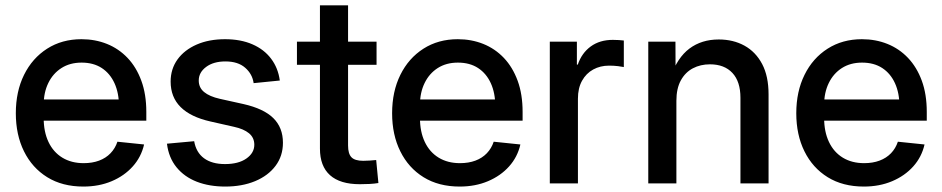

<svg xmlns="http://www.w3.org/2000/svg" viewBox="-20 -685 3518 717"><path d="M291.5 11.7Q212.9 11.7 156.5 -23.2Q100.1 -58.1 69.6 -119.9Q39.1 -181.6 39.1 -262.2Q39.1 -343.3 69.8 -405.5Q100.6 -467.8 156 -503.2Q211.4 -538.6 284.2 -538.6Q335.4 -538.6 379.4 -521Q423.3 -503.4 456.3 -468.8Q489.3 -434.1 507.8 -383.5Q526.4 -333 526.4 -267.1V-234.4H91.3V-313.5H471.7L424.3 -288.6Q424.3 -337.4 407.7 -374Q391.1 -410.6 360.1 -430.9Q329.1 -451.2 284.7 -451.2Q241.2 -451.2 209.5 -430.9Q177.7 -410.6 160.4 -375Q143.1 -339.4 143.1 -293.5V-244.6Q143.1 -192.9 161.1 -154.8Q179.2 -116.7 212.9 -96.2Q246.6 -75.7 292.5 -75.7Q324.7 -75.7 350.1 -85.2Q375.5 -94.7 392.8 -112.8Q410.2 -130.9 418.5 -155.8L518.1 -145.5Q507.3 -98.6 475.8 -63.5Q444.3 -28.3 397 -8.3Q349.6 11.7 291.5 11.7Z M821.3 11.7Q761.7 11.7 715.1 -6.3Q668.5 -24.4 639.2 -60.3Q609.9 -96.2 603.5 -148.4L705.1 -157.7Q712.4 -115.7 741.9 -94Q771.5 -72.3 820.3 -72.3Q870.6 -72.3 900.1 -93Q929.7 -113.8 929.7 -144.5Q929.7 -170.9 909.9 -187.3Q890.1 -203.6 854 -211.4L765.6 -231.4Q691.9 -248 654.5 -285.2Q617.2 -322.3 617.2 -380.4Q617.2 -427.2 642.8 -462.9Q668.5 -498.5 714.4 -518.6Q760.3 -538.6 820.3 -538.6Q878.9 -538.6 922.6 -519.5Q966.3 -500.5 992.4 -465.8Q1018.6 -431.2 1024.9 -384.3L927.2 -374.5Q922.4 -408.7 895.5 -432.1Q868.7 -455.6 821.8 -455.6Q777.3 -455.6 749.8 -435.1Q722.2 -414.6 722.2 -384.3Q722.2 -357.9 742.2 -341.3Q762.2 -324.7 801.3 -315.9L889.2 -296.4Q964.8 -279.3 1000.7 -243.9Q1036.6 -208.5 1036.6 -151.9Q1036.6 -102.5 1009 -65.7Q981.4 -28.8 932.6 -8.5Q883.8 11.7 821.3 11.7Z M1386.2 -529.3V-442.9H1088.9V-529.3ZM1174.8 -665H1279.8V-141.6Q1279.8 -110.8 1292.5 -97.7Q1305.2 -84.5 1336.4 -84.5Q1346.7 -84.5 1360.6 -85.4Q1374.5 -86.4 1384.8 -87.4L1393.1 -1.5Q1378.4 1 1359.6 2Q1340.8 2.9 1323.7 2.9Q1250 2.9 1212.4 -30.8Q1174.8 -64.5 1174.8 -129.9Z M1696.8 11.7Q1618.2 11.7 1561.8 -23.2Q1505.4 -58.1 1474.9 -119.9Q1444.3 -181.6 1444.3 -262.2Q1444.3 -343.3 1475.1 -405.5Q1505.9 -467.8 1561.3 -503.2Q1616.7 -538.6 1689.5 -538.6Q1740.7 -538.6 1784.7 -521Q1828.6 -503.4 1861.6 -468.8Q1894.5 -434.1 1913.1 -383.5Q1931.6 -333 1931.6 -267.1V-234.4H1496.6V-313.5H1877L1829.6 -288.6Q1829.6 -337.4 1813 -374Q1796.4 -410.6 1765.4 -430.9Q1734.4 -451.2 1689.9 -451.2Q1646.5 -451.2 1614.7 -430.9Q1583 -410.6 1565.7 -375Q1548.3 -339.4 1548.3 -293.5V-244.6Q1548.3 -192.9 1566.4 -154.8Q1584.5 -116.7 1618.2 -96.2Q1651.9 -75.7 1697.8 -75.7Q1730 -75.7 1755.4 -85.2Q1780.8 -94.7 1798.1 -112.8Q1815.4 -130.9 1823.7 -155.8L1923.3 -145.5Q1912.6 -98.6 1881.1 -63.5Q1849.6 -28.3 1802.2 -8.3Q1754.9 11.7 1696.8 11.7Z M2033.2 0V-529.3H2134.3V-443.8H2137.7Q2152.3 -486.8 2186 -511.5Q2219.7 -536.1 2268.6 -536.1Q2279.8 -536.1 2291 -535.4Q2302.2 -534.7 2309.6 -533.7V-434.6Q2303.7 -436 2287.8 -438Q2272 -439.9 2254.4 -439.9Q2221.7 -439.9 2195.3 -425.5Q2168.9 -411.1 2153.6 -383.5Q2138.2 -356 2138.2 -316.4V0Z M2505.9 -308.6V0H2400.9V-529.3H2502.4L2502.9 -398.4H2484.9Q2509.3 -469.7 2554.7 -503.7Q2600.1 -537.6 2664.1 -537.6Q2718.3 -537.6 2760.3 -514.4Q2802.2 -491.2 2826.2 -445.8Q2850.1 -400.4 2850.1 -332.5V0H2745.1V-319.8Q2745.1 -380.4 2715.1 -412.6Q2685.1 -444.8 2631.3 -444.8Q2595.7 -444.8 2567.4 -429.9Q2539.1 -415 2522.5 -384.8Q2505.9 -354.5 2505.9 -308.6Z M3206.1 11.7Q3127.4 11.7 3071 -23.2Q3014.6 -58.1 2984.1 -119.9Q2953.6 -181.6 2953.6 -262.2Q2953.6 -343.3 2984.4 -405.5Q3015.1 -467.8 3070.6 -503.2Q3126 -538.6 3198.7 -538.6Q3250 -538.6 3293.9 -521Q3337.9 -503.4 3370.8 -468.8Q3403.8 -434.1 3422.4 -383.5Q3440.9 -333 3440.9 -267.1V-234.4H3005.9V-313.5H3386.2L3338.9 -288.6Q3338.9 -337.4 3322.3 -374Q3305.7 -410.6 3274.7 -430.9Q3243.7 -451.2 3199.2 -451.2Q3155.8 -451.2 3124 -430.9Q3092.3 -410.6 3075 -375Q3057.6 -339.4 3057.6 -293.5V-244.6Q3057.6 -192.9 3075.7 -154.8Q3093.8 -116.7 3127.4 -96.2Q3161.1 -75.7 3207 -75.7Q3239.3 -75.7 3264.6 -85.2Q3290 -94.7 3307.4 -112.8Q3324.7 -130.9 3333 -155.8L3432.6 -145.5Q3421.9 -98.6 3390.4 -63.5Q3358.9 -28.3 3311.5 -8.3Q3264.2 11.7 3206.1 11.7Z"/></svg>

Font: Inter 24pt Medium
Style: Regular
Weight: 500
Designer: Rasmus Andersson
Foundry: rsms
Version: Version 4.001;git-66647c0bb